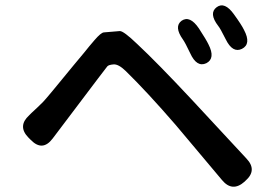

<svg xmlns="http://www.w3.org/2000/svg" viewBox="-20 -748 1040 723"><path d="M901 -64Q855 -23 816 -70L642 -277Q533 -403 453 -481Q426 -507 407.5 -505.5Q389 -504 384 -498Q366 -475 348 -451L178 -226Q140 -176 96 -221L87 -230Q45 -273 90 -314L99 -323Q121 -343 142 -364Q155 -377 257 -502L297 -550Q316 -574 336 -597Q360 -625 371 -626Q401 -629 431 -631Q445 -632 497 -582Q572 -512 701 -374L908 -151Q950 -107 904 -67ZM757 -510Q721 -493 696 -548Q677 -588 669 -599Q634 -648 664 -670Q695 -691 729 -641Q757 -598 765 -581Q792 -528 757 -510ZM891 -564Q856 -547 830 -600Q809 -642 802 -650Q765 -698 796 -721Q826 -743 861 -694Q890 -654 899 -635Q927 -582 891 -564Z"/></svg>

Font: Resource Han Rounded KR Medium
Style: Regular
Weight: 500
Designer: Cyano Hao (round all glyphs); Ryoko NISHIZUKA 西塚涼子 (kana, bopomofo & ideographs); Paul D. Hunt (Latin, Greek & Cyrillic)
Foundry: Cyano Hao
Version: 0.990